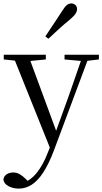

<svg xmlns="http://www.w3.org/2000/svg" viewBox="-30 -838 602 1129"><path d="M80.4 271Q47 271 19.9 256.7Q-7.3 242.4 -10.1 216.7Q-6.5 196.1 10.3 186.2Q27.1 176.2 48.2 176.2Q68 176.2 85.7 186.3Q103.5 196.3 120.1 213.2L148.8 241.4L117.3 257.1L97.5 240.1Q146.9 226.4 185.4 179Q223.9 131.6 251.9 57.6L280.6 -15.2L285.2 -27.8L374.4 -274.3L458.3 -516H497.2L287.1 46.5Q257.2 125.6 224.8 175.3Q192.4 225.1 156.7 248Q121 271 80.4 271ZM271.7 51.4 44 -516H135.3L303.7 -59.3L309.7 -46.2ZM-7.8 -488.4V-516H239.5V-488.4L132.9 -478.1H91.1ZM349.5 -488.4V-516H551.6V-488.4L470.3 -478.9H455.3ZM236.6 -624Q260.7 -660.9 285.5 -697.4Q310.3 -734 335 -772.8Q350.3 -797.6 362.5 -807.7Q374.8 -817.9 389.6 -817.9Q402.4 -817.9 412.8 -809.1Q423.2 -800.3 423.2 -783.8Q423.2 -771.1 413.8 -756.9Q404.4 -742.7 381.1 -723.1Q347.5 -695.8 316.5 -667.5Q285.5 -639.2 254.6 -610.1Z"/></svg>

Font: Noto Serif SC ExtraLight
Style: Regular
Weight: 200
Designer: Ryoko NISHIZUKA 西塚涼子 (kana & ideographs); Frank Grießhammer (Latin, Greek & Cyrillic); Wenlong ZHANG 张文龙 (bopomofo); San
Foundry: Adobe
Version: Version 2.002-H1;hotconv 1.1.0;makeotfexe 2.6.0